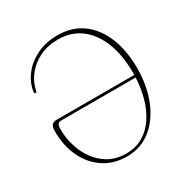

<svg xmlns="http://www.w3.org/2000/svg" viewBox="-165 -841 948 985"><g transform="rotate(-30 308.5 -349.0)"><path d="M51.5 -287Q51.5 -313.5 60.5 -324Q69.5 -334.5 90 -334.5H549Q549 -340 549 -346Q549 -453 518.2 -529.5Q487.5 -606 431.8 -647Q376 -688 301 -688Q238.5 -688 190.5 -664.5Q142.5 -641 112 -602Q81.5 -563 72 -516.5Q70.5 -506.5 64 -506.5Q56 -506.5 57.5 -518Q65.5 -570 99.2 -613.2Q133 -656.5 186.8 -682.2Q240.5 -708 308 -708Q394.5 -708 455 -663.5Q515.5 -619 547.5 -540Q579.5 -461 579.5 -358.5Q579.5 -256 546.5 -172.5Q513.5 -89 452.8 -39.8Q392 9.5 308.5 9.5Q231.5 9.5 173.8 -28.5Q116 -66.5 83.8 -133.5Q51.5 -200.5 51.5 -287ZM81.5 -283.5Q81.5 -211.5 109 -148Q136.5 -84.5 188.2 -45Q240 -5.5 312.5 -5.5Q369.5 -5.5 412.5 -31Q455.5 -56.5 484.8 -100.5Q514 -144.5 529.8 -201Q545.5 -257.5 548.5 -319.5H107.5Q93.5 -319.5 87.5 -311.2Q81.5 -303 81.5 -283.5Z"/></g></svg>

Font: Fraunces 144pt Soft Thin
Style: Regular
Weight: 100
Version: Version 1.000;[0bf87f6ff]